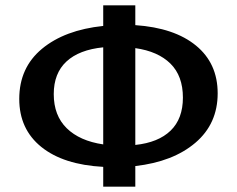

<svg xmlns="http://www.w3.org/2000/svg" viewBox="-20 -688 885 718"><path d="M486 -67V10H366V-64Q217 -72 134.5 -138.5Q52 -205 52 -318Q52 -435 137 -505.5Q222 -576 366 -591V-668H486V-594Q632 -584 713 -517.5Q794 -451 794 -339Q794 -225 710.5 -154Q627 -83 486 -67ZM366 -148V-511Q276 -502 228.5 -458Q181 -414 181 -336Q181 -256 229.5 -208.5Q278 -161 366 -148ZM664 -323Q664 -404 617.5 -450Q571 -496 486 -508V-146Q572 -155 618 -199.5Q664 -244 664 -323Z"/></svg>

Font: Ysabeau SC
Style: Bold
Weight: 700
Designer: Christian Thalmann (Catharsis Fonts)
Version: Version 0.003